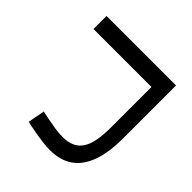

<svg xmlns="http://www.w3.org/2000/svg" viewBox="-88 -740 979 979"><g transform="rotate(-45 401.5 -250.5)"><path d="M346 0Q245 0 177 -24.5Q109 -49 74.5 -98Q40 -147 40 -223Q40 -247 43.5 -274.5Q47 -302 51.5 -328Q56 -354 60 -373Q64 -392 66 -400L157 -383Q154 -367 148.5 -340Q143 -313 138 -282Q133 -251 133 -223Q133 -186 145 -159Q157 -132 182.5 -115Q208 -98 248.5 -90.5Q289 -83 348 -83H634V-501H728V0Z"/></g></svg>

Font: Cairo Play SemiBold
Style: Regular
Weight: 600
Designer: Mohamed Gaber, Accademia di Belle Arti di Urbino
Foundry: Kief Type Foundry, Accademia di Belle Arti di Urbino
Version: Version 3.130;gftools[0.9.24]